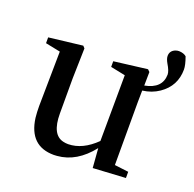

<svg xmlns="http://www.w3.org/2000/svg" viewBox="-122 -796 948 936"><g transform="rotate(20 352.5 -327.5)"><path d="M548.8 -427.7 547.9 -367.2V-41L620.1 -32.2V0L451.2 9.8L443.4 -90.8Q367.2 5.9 267.6 13.7Q258.8 14.6 251 14.6Q124 14.6 105.5 -125Q102.5 -153.3 102.5 -185.5L106.4 -468.8L29.3 -484.4V-514.6L204.1 -535.2L213.9 -524.4L210 -367.2V-185.5Q210 -75.2 273.4 -61.5Q285.2 -58.6 298.8 -58.6Q373 -59.6 441.4 -127L443.4 -468.8L367.2 -484.4V-513.7L540 -535.2L550.8 -524.4L549.8 -454.1Q637.7 -470.7 638.7 -543Q638.7 -561.5 619.1 -593.8Q607.4 -614.3 607.4 -628.9Q607.4 -655.3 632.8 -666Q642.6 -669.9 652.3 -669.9Q676.8 -668.9 690.4 -657.2Q705.1 -616.2 705.1 -593.8Q705.1 -507.8 633.8 -459Q596.7 -433.6 548.8 -427.7Z"/></g></svg>

Font: GenYoMin JP SemiBold
Style: Regular
Weight: 600
Version: Version 1.001;PS 1;hotconv 16.6.51;makeotf.lib2.5.65220 DEVE